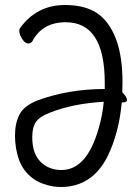

<svg xmlns="http://www.w3.org/2000/svg" viewBox="-20 -732 540 768"><path d="M223 16Q190 16 162 6Q133 -2 112 -18Q72 -48 56 -93Q40 -138 40 -190Q40 -240 58.5 -275Q77 -310 132 -331Q255 -376 399 -376V-401Q399 -643 243 -643Q150 -643 110 -568Q104 -558 94 -558Q80 -558 68.5 -576.5Q57 -595 57 -608Q57 -614 59 -618Q126 -712 240 -712Q318 -712 366.5 -680.5Q415 -649 442.5 -579.5Q470 -510 470 -403Q470 -382 469 -363Q488 -344 488 -332Q488 -322 467 -322Q456 -200 410 -106Q349 15 225 16ZM226 -52Q328 -52 375 -220Q390 -270 395 -325Q267 -317 179 -281Q139 -266 124 -244.5Q109 -223 109 -183Q109 -118 142 -85Q175 -52 226 -52Z"/></svg>

Font: LXGW WenKai Mono Lite
Style: Regular
Weight: 400
Monospace: yes
Designer: LXGW / Fontworks Inc.
Foundry: LXGW / Fontworks Inc.
Version: Version 1.520; June 14, 2025